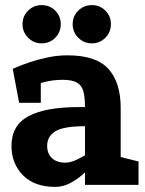

<svg xmlns="http://www.w3.org/2000/svg" viewBox="-20 -725 568 753"><path d="M196.7 8Q114.7 8 69.8 -38Q25 -84 25 -153Q25 -233 91.2 -269Q157.3 -305 288.3 -305H313.3V-230Q230 -230 197.5 -210.3Q165 -190.7 165 -153Q165 -122.3 184 -104.7Q203 -87 236.7 -87ZM67 -373 30 -455Q30 -455 48.7 -463Q67.3 -471 98.5 -481.5Q129.7 -492 167.7 -500Q205.7 -508 245 -508L225 -412Q192.3 -412 159.5 -404.5Q126.7 -397 101.3 -387.5Q76 -378 67 -373ZM453.3 -230 313.3 -305Q313.3 -344 306.7 -367.5Q300 -391 281 -401.5Q262 -412 225 -412L245 -508Q357.7 -508 405.5 -454.5Q453.3 -401 453.3 -302ZM396 -173.3 406.7 -166.7Q406.7 -166.7 395.7 -149Q384.7 -131.3 364.7 -105.3Q344.7 -79.3 318.2 -53.3Q291.7 -27.3 260.7 -9.7Q229.7 8 196.7 8L236.7 -87Q257 -87 283.8 -100Q310.7 -113 336.5 -130.2Q362.3 -147.3 379.2 -160.3Q396 -173.3 396 -173.3ZM453.3 -45 313.3 -60V-305L453.3 -230ZM313.3 -60 453.3 -140V0H313.3ZM443.3 0 416.7 -118.3 523.3 -91.7V0ZM140 -321.7H55L30 -455H140ZM143.3 -555Q112.3 -555 90.3 -577Q68.3 -599 68.3 -630Q68.3 -661.7 90.3 -683.3Q112.3 -705 143.7 -705Q175 -705 196.7 -683.3Q218.3 -661.7 218.3 -630Q218.3 -599 196.7 -577Q175 -555 143.3 -555ZM340 -555Q309 -555 287 -577Q265 -599 265 -630Q265 -661.7 287 -683.3Q309 -705 340.3 -705Q371.7 -705 393.3 -683.3Q415 -661.7 415 -630Q415 -599 393.3 -577Q371.7 -555 340 -555Z"/></svg>

Font: Epunda Slab Light
Style: Regular
Weight: 300
Designer: Simon Atzbach
Foundry: typofactur
Version: Version 1.102